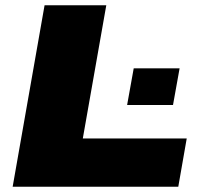

<svg xmlns="http://www.w3.org/2000/svg" viewBox="-20 -708 760 728"><path d="M28 0 149 -688H383L294 -183H688L656 0ZM462 -310 487 -449H661L636 -310Z"/></svg>

Font: Archivo SemiExpanded Black
Style: Italic
Weight: 900
Width: 6
Italic angle: -10°
Designer: Hector Gatti
Foundry: Omnibus-Type
Version: Version 2.001